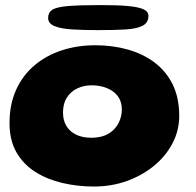

<svg xmlns="http://www.w3.org/2000/svg" viewBox="-20 -686 753 736"><path d="M340 29Q277.5 29 219.5 15.5Q161.5 2 115.8 -26.8Q70 -55.5 43.2 -101.8Q16.5 -148 16.5 -214Q16.5 -286.5 42 -342.2Q67.5 -398 112.8 -436Q158 -474 217.5 -493.2Q277 -512.5 345.5 -512.5Q411.5 -512.5 469.5 -496.2Q527.5 -480 572 -446.8Q616.5 -413.5 641.8 -362.5Q667 -311.5 667 -241.5Q667 -185.5 641.2 -136.5Q615.5 -87.5 570.5 -50.5Q525.5 -13.5 466.5 7.8Q407.5 29 340 29ZM329.5 -158Q361 -158 383 -167.2Q405 -176.5 419.2 -192.5Q433.5 -208.5 440.2 -227.5Q447 -246.5 447 -266Q447 -291 437 -308.8Q427 -326.5 410.2 -337.5Q393.5 -348.5 373 -353.8Q352.5 -359 331 -359Q301.5 -359 276.5 -347.2Q251.5 -335.5 236.5 -312.2Q221.5 -289 221.5 -254.5Q221.5 -225 234.5 -203.2Q247.5 -181.5 271.8 -169.8Q296 -158 329.5 -158ZM356 -570.5Q299.5 -570.5 256.2 -573.2Q213 -576 188.8 -586Q164.5 -596 164.5 -617.5Q164.5 -638 180.5 -648.5Q196.5 -659 240.2 -662.8Q284 -666.5 368.5 -666.5Q429.5 -666.5 469.5 -663Q509.5 -659.5 529.2 -650.8Q549 -642 549 -625Q549 -599.5 527.5 -587.8Q506 -576 463.2 -573.2Q420.5 -570.5 356 -570.5Z"/></svg>

Font: Gluten Thin
Style: Bold
Weight: 700
Version: Version 1.300